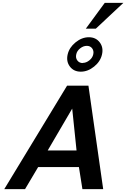

<svg xmlns="http://www.w3.org/2000/svg" viewBox="-20 -1320 881 1340"><path d="M840.8 -1299.8 648.9 -1120.1H579.1L710.9 -1299.8ZM691.9 -939.9Q680.7 -890.6 636.7 -855.2Q592.8 -819.8 543.9 -819.8Q494.6 -819.8 467.8 -855.5Q440.9 -891.1 452.1 -939.9Q463.4 -988.8 507.3 -1024.4Q551.3 -1060.1 600.1 -1060.1Q648.9 -1060.1 676 -1024.4Q703.1 -988.8 691.9 -939.9ZM700.2 0H555.2L530.8 -153.8H246.1L154.8 0H9.8L448.2 -722.2H597.2ZM558.1 -879.9 557.1 -880.9Q581.5 -880.9 603.8 -898.9Q626 -917 630.9 -940.9Q636.2 -965.3 623 -982.7Q609.9 -1000 585.9 -1000Q561.5 -1000 539.3 -982.4Q517.1 -964.8 512.2 -940.9Q506.3 -916 519.8 -897.9Q533.2 -879.9 558.1 -879.9ZM514.2 -270 483.9 -562 313 -270Z"/></svg>

Font: Perun
Style: Bold Italic
Weight: 700
Italic angle: -12°
Foundry: Copyright (c) Stefan Peev, Context Ltd, 2016
Version: Version 001.000